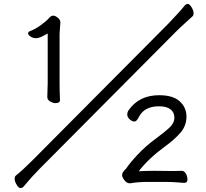

<svg xmlns="http://www.w3.org/2000/svg" viewBox="-20 -863 1040 970"><path d="M283 -357Q283 -342 259 -342Q248 -342 233.5 -350.5Q219 -359 219 -372V-373L221 -443V-694Q181 -670 163.5 -670Q146 -670 134 -678.5Q122 -687 122 -694.5Q122 -702 132 -706Q159 -716 187.5 -737Q216 -758 227 -771Q238 -784 248.5 -784Q259 -784 272 -773.5Q285 -763 285 -750L281 -693V-448Q281 -402 283 -358ZM180 -10Q141 29 98 81Q92 87 83 87Q74 87 64 70Q54 53 54 41Q54 29 59 25Q94 -3 141 -50L832 -745Q892 -808 914 -836Q920 -843 929 -843Q938 -843 948 -826Q958 -809 958 -797Q958 -785 953 -781Q935 -764 913 -744.5Q891 -725 871 -705ZM809 56H729Q676 56 639 63H636Q620 63 608.5 47.5Q597 32 597 22.5Q597 13 601 7Q605 1 609 -3Q613 -7 617 -11Q636 -40 676 -82.5Q716 -125 763 -159.5Q810 -194 835.5 -217.5Q861 -241 861 -268.5Q861 -296 841 -311Q821 -326 783 -326Q710 -326 682 -273Q671 -249 658 -249Q648 -249 635.5 -260Q623 -271 623 -283.5Q623 -296 629 -305Q682 -382 784 -382Q854 -382 888 -351Q922 -320 922 -274Q922 -228 892.5 -193.5Q863 -159 815 -124Q732 -64 681 2Q721 0 761 0L856 1L898 0Q910 0 918.5 13.5Q927 27 927 44Q927 61 910 61Q904 61 878 58.5Q852 56 809 56Z"/></svg>

Font: ToneOZ-Pinyin-WenKai-Regular
Style: Regular
Weight: 400
Designer: Fontworks Inc.
Foundry: ToneOZ
Version: Version 0.240331